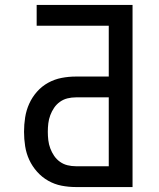

<svg xmlns="http://www.w3.org/2000/svg" viewBox="-20 -755 640 775"><path d="M286 0Q257 0 228.5 -5.5Q200 -11 174.5 -25.5Q149 -40 129.5 -62Q110 -84 98 -110Q86 -136 81.5 -165Q77 -194 77 -223Q77 -252 81.5 -281Q86 -310 98 -336.5Q110 -363 129.5 -385Q149 -407 174.5 -421Q200 -435 228.5 -440.5Q257 -446 286 -446H419V-651H128V-735H515V0ZM286 -84H419V-362H286Q269 -362 252.5 -358Q236 -354 222 -344Q208 -334 198.5 -320Q189 -306 183 -290Q177 -274 175 -257Q173 -240 173 -223Q173 -206 175 -189Q177 -172 183 -156Q189 -140 198.5 -126Q208 -112 222 -102Q236 -92 252.5 -88Q269 -84 286 -84Z"/></svg>

Font: Iosevka Aile Medium
Style: Regular
Weight: 500
Designer: Belleve Invis
Foundry: Belleve Invis
Version: Version 27.3.5; ttfautohint (v1.8.4)